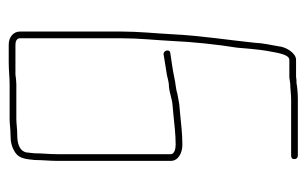

<svg xmlns="http://www.w3.org/2000/svg" viewBox="-148 -550 686 429"><g transform="rotate(-90 194.5 -335.0)"><path d="M224 -15C229 -15 233 -15 238 -16H276C291 -16 305 -39 306 -55C309 -73 313 -88 314 -109C320 -167 330 -230 333 -293C335 -331 339 -367 339 -406V-633C339 -648 326 -658 310 -658H271C251 -658 238 -656 221 -656H144C132 -656 122 -654 109 -654C91 -654 80 -651 68 -643C55 -634 54 -619 52 -600C52 -584 50 -566 50 -549V-296C50 -279 68 -270 86 -270C112 -270 132 -273 155 -275L177 -277L199 -281C211 -285 224 -285 236 -288C254 -292 273 -294 291 -297C301 -298 297 -313 288 -312C274 -310 266 -308 251 -306C239 -305 229 -300 216 -300C203 -299 188 -293 175 -292L153 -290C132 -288 110 -285 86 -285C77 -285 65 -288 65 -296V-549C65 -568 67 -583 67 -601L69 -619C73 -635 90 -639 109 -639C122 -639 133 -641 144 -641H221C228 -641 235 -642 243 -643H310C317 -643 324 -640 324 -633V-406C324 -367 320 -332 318 -294C316 -247 310 -191 303 -148C301 -125 299 -100 296 -82C293 -70 290 -31 276 -31H237C232 -30 227 -30 222 -29C211 -29 200 -27 187 -27H62C57 -27 54 -25 54 -20C54 -15 57 -12 62 -12H187C200 -12 213 -13 224 -15Z"/></g></svg>

Font: Electronic
Style: UltTh
Weight: 100
Version: Version 1.011